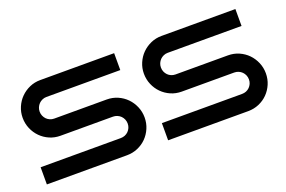

<svg xmlns="http://www.w3.org/2000/svg" viewBox="-77 -801 1568 1052"><g transform="rotate(-20 707.0 -275.0)"><path d="M674.8 -162.1Q674.8 -128.4 662.1 -98.9Q649.4 -69.3 627.7 -47.4Q606 -25.4 576.4 -12.7Q546.9 0 513.2 0H45.9V-100.1H513.2Q526.4 -100.1 537.8 -104.7Q549.3 -109.4 557.9 -117.9Q566.4 -126.5 571.3 -137.7Q576.2 -148.9 576.2 -162.1Q576.2 -175.3 571.3 -186.8Q566.4 -198.2 557.9 -206.8Q549.3 -215.3 537.8 -220.2Q526.4 -225.1 513.2 -225.1H207Q173.8 -225.1 144.5 -237.8Q115.2 -250.5 93.3 -272.7Q71.3 -294.9 58.6 -324.7Q45.9 -354.5 45.9 -388.2Q45.9 -420.9 58.6 -450.4Q71.3 -480 93.3 -502Q115.2 -523.9 144.5 -536.9Q173.8 -549.8 207 -549.8H638.2V-451.2H207Q194.3 -451.2 182.9 -446Q171.4 -440.9 163.1 -432.4Q154.8 -423.8 149.9 -412.4Q145 -400.9 145 -388.2Q145 -375 149.9 -363.5Q154.8 -352.1 163.1 -343.5Q171.4 -335 182.9 -330.1Q194.3 -325.2 207 -325.2H513.2Q546.9 -325.2 576.4 -312.3Q606 -299.3 627.7 -277.1Q649.4 -254.9 662.1 -225.1Q674.8 -195.3 674.8 -162.1ZM1381.8 -162.1Q1381.8 -128.4 1369.1 -98.9Q1356.4 -69.3 1334.7 -47.4Q1313 -25.4 1283.4 -12.7Q1253.9 0 1220.2 0H752.9V-100.1H1220.2Q1233.4 -100.1 1244.9 -104.7Q1256.3 -109.4 1264.9 -117.9Q1273.4 -126.5 1278.3 -137.7Q1283.2 -148.9 1283.2 -162.1Q1283.2 -175.3 1278.3 -186.8Q1273.4 -198.2 1264.9 -206.8Q1256.3 -215.3 1244.9 -220.2Q1233.4 -225.1 1220.2 -225.1H914.1Q880.9 -225.1 851.6 -237.8Q822.3 -250.5 800.3 -272.7Q778.3 -294.9 765.6 -324.7Q752.9 -354.5 752.9 -388.2Q752.9 -420.9 765.6 -450.4Q778.3 -480 800.3 -502Q822.3 -523.9 851.6 -536.9Q880.9 -549.8 914.1 -549.8H1345.2V-451.2H914.1Q901.4 -451.2 889.9 -446Q878.4 -440.9 870.1 -432.4Q861.8 -423.8 856.9 -412.4Q852.1 -400.9 852.1 -388.2Q852.1 -375 856.9 -363.5Q861.8 -352.1 870.1 -343.5Q878.4 -335 889.9 -330.1Q901.4 -325.2 914.1 -325.2H1220.2Q1253.9 -325.2 1283.4 -312.3Q1313 -299.3 1334.7 -277.1Q1356.4 -254.9 1369.1 -225.1Q1381.8 -195.3 1381.8 -162.1Z"/></g></svg>

Font: Bruno Ace SC
Style: Regular
Weight: 400
Designer: Astigmatic (AOETI)
Foundry: Astigmatic (AOETI)
Version: Version 1.000